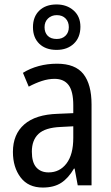

<svg xmlns="http://www.w3.org/2000/svg" viewBox="-20 -832 500 862"><path d="M236 -546Q318 -546 354.5 -499.5Q391 -453 391 -363V0H329L315 -75H312Q287 -32 254.5 -11Q222 10 172 10Q107 10 72.5 -35.5Q38 -81 38 -150Q38 -229 89 -273.5Q140 -318 239 -321L309 -324V-359Q309 -422 288 -450Q267 -478 225 -478Q197 -478 168 -468.5Q139 -459 109 -443L83 -505Q115 -525 154 -535.5Q193 -546 236 -546ZM252 -262Q183 -259 153 -231Q123 -203 123 -151Q123 -103 143 -80.5Q163 -58 198 -58Q248 -58 278.5 -98Q309 -138 309 -213V-265ZM234 -608Q185 -608 156.5 -635.5Q128 -663 128 -710Q128 -757 156.5 -784.5Q185 -812 234 -812Q280 -812 310.5 -785Q341 -758 341 -712Q341 -664 311.5 -636Q282 -608 234 -608ZM235 -657Q259 -657 274 -671.5Q289 -686 289 -710Q289 -734 274.5 -749Q260 -764 235 -764Q211 -764 195.5 -749Q180 -734 180 -710Q180 -686 194 -671.5Q208 -657 235 -657Z"/></svg>

Font: Noto Sans Devanagari Condensed
Style: Regular
Weight: 400
Width: 3
Designer: Jelle Bosma - Monotype Design Team
Foundry: Monotype Imaging Inc.
Version: Version 2.004; ttfautohint (v1.8.4.7-5d5b)